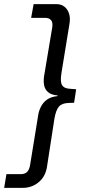

<svg xmlns="http://www.w3.org/2000/svg" viewBox="-68 -725 420 925"><path d="M-48 180 -37 114H32Q52 114 62.5 103.5Q73 93 77 70L116 -170Q119 -191 129.5 -211.5Q140 -232 159 -245.5Q178 -259 209 -262L210 -265Q178 -268 163 -281.5Q148 -295 144.5 -314.5Q141 -334 144 -356L184 -595Q187 -618 177.5 -628.5Q168 -639 149 -639H82L94 -705H206Q226 -705 241.5 -693.5Q257 -682 264.5 -660Q272 -638 266 -606L228 -373Q221 -330 231.5 -314Q242 -298 272 -297L299 -295L289 -230L262 -229Q230 -228 215.5 -211Q201 -194 194 -152L158 81Q150 127 117.5 153.5Q85 180 42 180Z"/></svg>

Font: Nunito Sans 7pt Condensed
Style: Italic
Weight: 400
Width: 3
Italic angle: -9°
Designer: Vernon Adams
Foundry: Vernon Adams
Version: Version 3.101;gftools[0.9.27]